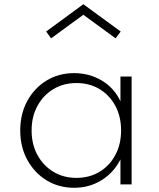

<svg xmlns="http://www.w3.org/2000/svg" viewBox="-20 -875 756 911"><path d="M331.5 16Q403.5 16 461.5 -19.8Q519.5 -55.5 551.5 -118.5V0H604.5V-512H551.5V-394.5Q522.5 -457 463.5 -492.5Q404.5 -528 331.5 -528Q258.5 -528 200.8 -492.8Q143 -457.5 109.5 -396Q76 -334.5 76 -256Q76 -177.5 109.8 -116Q143.5 -54.5 201.2 -19.2Q259 16 331.5 16ZM342.5 -31Q281 -31 233 -60Q185 -89 157.5 -139.8Q130 -190.5 130 -256Q130 -321.5 157.5 -372.2Q185 -423 233 -452Q281 -481 342.5 -481Q404.5 -481 452.2 -452.2Q500 -423.5 527.2 -372.8Q554.5 -322 554.5 -256Q554.5 -190.5 527.2 -139.5Q500 -88.5 452.2 -59.8Q404.5 -31 342.5 -31ZM222.5 -693 375.5 -805 528.5 -693 552.5 -725.5 375.5 -855 199 -725.5Z"/></svg>

Font: Spartan Light
Style: Regular
Weight: 300
Designer: Matt Bailey, Mirko Velimirovic
Foundry: Matt Bailey
Version: Version 1.003; ttfautohint (v1.8.3)